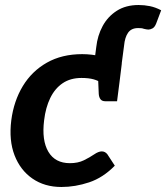

<svg xmlns="http://www.w3.org/2000/svg" viewBox="-20 -738 663 766"><path d="M225 8Q158 8 109.5 -25.5Q61 -59 38 -118.5Q15 -178 25 -258Q35 -335 71 -394.5Q107 -454 167 -488Q227 -522 308 -522Q346 -522 387 -512.5Q428 -503 466 -485L457 -412L391 -404Q373 -416 353.5 -421.5Q334 -427 305 -427Q261 -427 230 -406Q199 -385 180.5 -347Q162 -309 156 -258Q146 -178 173 -132.5Q200 -87 259 -87Q291 -87 314.5 -98.5Q338 -110 355.5 -122Q373 -134 386 -134Q399 -134 408 -123L438 -77Q391 -29 335.5 -10.5Q280 8 225 8ZM371 -434 457 -412 447 -334H401Q387 -334 381 -342Q375 -350 374 -363ZM461 -450 355 -481 364 -550Q369 -596 389.5 -634Q410 -672 446 -695Q482 -718 533 -718Q556 -718 578 -713.5Q600 -709 623 -697L603 -644Q597 -629 588 -624.5Q579 -620 572 -620Q568 -620 563.5 -621Q559 -622 554 -623Q549 -625 543.5 -625.5Q538 -626 531 -626Q504 -626 491 -607.5Q478 -589 475 -556Z"/></svg>

Font: Aleo
Style: Bold Italic
Weight: 700
Italic angle: -7°
Version: Version 2.001;gftools[0.9.29]